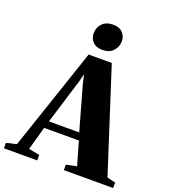

<svg xmlns="http://www.w3.org/2000/svg" viewBox="-222 -1099 1080 1221"><g transform="rotate(20 317.5 -488.0)"><path d="M16.5 -53 250 -744.5H406.5L630 -50.5L686.5 -37V0H353V-37L424 -51.5L378.5 -209.5H143.5L99.5 -51L173 -37V0H-52.5V-37ZM363 -258.5 279.5 -555 265.5 -616.5 249 -554.5 158 -258.5ZM320 -802Q277.5 -802 255.5 -826Q233.5 -850 233.5 -882Q233.5 -921 258.8 -948.8Q284 -976.5 332 -976.5H333Q375.5 -976.5 397.5 -952.5Q419.5 -928.5 419.5 -897Q419.5 -858 394 -830Q368.5 -802 321 -802Z"/></g></svg>

Font: Merriweather 96pt Black
Style: Regular
Weight: 900
Version: Version 2.100